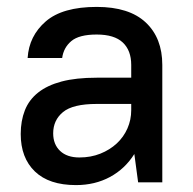

<svg xmlns="http://www.w3.org/2000/svg" viewBox="-20 -528 560 556"><path d="M200 8Q122 8 81 -31.5Q40 -71 40 -140Q40 -178 52 -208.5Q64 -239 90.5 -260Q117 -281 158.5 -292Q200 -303 260 -303H360V-340Q360 -382 335.5 -405Q311 -428 260 -428Q209 -428 186.5 -409Q164 -390 160 -360H60Q64 -424 112.5 -466Q161 -508 260 -508Q354 -508 402 -463Q450 -418 450 -340V0H380L369 -82Q342 -39 298.5 -15.5Q255 8 200 8ZM210 -72Q243 -72 270.5 -83Q298 -94 318 -112.5Q338 -131 349 -156Q360 -181 360 -209V-227H260Q191 -227 162.5 -203.5Q134 -180 134 -142Q134 -110 154 -91Q174 -72 210 -72Z"/></svg>

Font: PT Root UI Web Medium
Style: Regular
Weight: 500
Designer: Vitaly Kuzmin
Foundry: ParaType Ltd.
Version: Version 1.001W